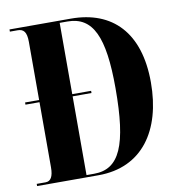

<svg xmlns="http://www.w3.org/2000/svg" viewBox="-80 -788 808 862"><g transform="rotate(-10 324.0 -357.0)"><path d="M20 0H300C500 0 604 -151 604 -370C604 -597 489 -714 300 -714H20V-704H55C82 -704 96 -690 96 -644V-379H32V-369H96V-72C96 -30 84 -10 61 -10H20ZM247 -10V-369H333V-379H247V-704H282C398 -704 443 -607 443 -372C443 -112 398 -10 282 -10Z"/></g></svg>

Font: Noto Serif Display Condensed Extra
Style: Regular
Weight: 800
Width: 3
Designer: Monotype Design Team
Foundry: Monotype Imaging Inc.
Version: Version 1.900